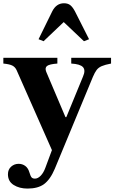

<svg xmlns="http://www.w3.org/2000/svg" viewBox="-28 -870 684 1148"><path d="M136.5 257.5Q88 257.5 53.8 236Q19.5 214.5 19.5 172Q19.5 143.5 38.5 126.5Q57.5 109.5 83.5 109.5Q105.5 109.5 122.8 122Q140 134.5 147.5 160Q154.5 183.5 161 190.8Q167.5 198 181 198Q198.5 198 215.5 180.5Q232.5 163 243.5 132.5L282.5 27.5L71.5 -450Q63 -469 46 -477.8Q29 -486.5 -8 -490V-524.5H315V-490Q267.5 -486.5 253.2 -475.5Q239 -464.5 248.5 -440.5L363.5 -169.5H368.5L468 -411.5Q485 -450 468.2 -468.5Q451.5 -487 398 -490V-524.5H636V-490Q599.5 -483 580 -474.5Q560.5 -466 549.5 -451.2Q538.5 -436.5 527.5 -410.5L299.5 139.5Q272.5 203.5 234.5 231.5Q198 257.5 136.5 257.5ZM232.5 -623.5 202.5 -635.5 284.5 -802.5Q309 -850.5 354.5 -850.5Q377.5 -850.5 391.8 -839.5Q406 -828.5 420 -802.5L504.5 -635.5L474 -623.5L353 -738Z"/></svg>

Font: Libre Caslon Text
Style: Bold
Weight: 700
Designer: Pablo Impallari, Rodrigo Fuenzalida, Katja Schimmel
Foundry: Pablo Impallari, Rodrigo Fuenzalida
Version: Version 2.000